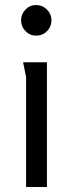

<svg xmlns="http://www.w3.org/2000/svg" viewBox="-20 -745 291 765"><path d="M185 -664Q185 -639 167.5 -621Q150 -603 124 -603Q99 -603 81.5 -621Q64 -639 64 -664Q64 -689 81.5 -707Q99 -725 124 -725Q149 -725 167 -707Q185 -689 185 -664ZM167 -497V0H84V-438L72 -497Z"/></svg>

Font: Rosario Light
Style: Regular
Weight: 300
Designer: Hector Gatti
Foundry: Omnibus Type
Version: Version 1.101; ttfautohint (v1.8.1.43-b0c9)